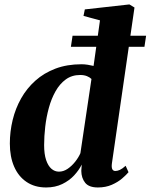

<svg xmlns="http://www.w3.org/2000/svg" viewBox="-20 -837 680 868"><path d="M486 -99Q483.5 -81 487.5 -72.5Q491.5 -64 501.5 -64Q511 -64 522 -69Q533 -74 548 -87.5L561 -58.5Q551.5 -47 532.5 -30.5Q513.5 -14 485.8 -1.8Q458 10.5 422.5 10.5Q382 10.5 365 -10.8Q348 -32 347.5 -64.5L349.5 -93Q337.5 -68.5 315.5 -44.5Q293.5 -20.5 261.5 -5Q229.5 10.5 188.5 10.5Q137 10.5 100 -14.5Q63 -39.5 43.8 -84Q24.5 -128.5 24.5 -188Q24.5 -242 37.2 -294.5Q50 -347 75.5 -392.2Q101 -437.5 139.8 -472.2Q178.5 -507 230.8 -526.8Q283 -546.5 348.5 -546.5Q362.5 -546.5 376.8 -544.2Q391 -542 403 -539L432 -745L357.5 -765L363.5 -794.5L565 -817L588 -803ZM393.5 -480Q386 -487.5 373 -492.8Q360 -498 342.5 -498Q305 -498 277.5 -478Q250 -458 231 -424.2Q212 -390.5 200.8 -349.2Q189.5 -308 184.5 -264.2Q179.5 -220.5 179.5 -181Q179.5 -140 188.5 -113.5Q197.5 -87 212.5 -74Q227.5 -61 246.5 -61Q267 -61 285.8 -73.8Q304.5 -86.5 319.8 -105.8Q335 -125 343.5 -144.5ZM308 -675.5H640.5L633 -625.5H300.5Z"/></svg>

Font: Merriweather 72pt ExtraBold
Style: Italic
Weight: 800
Italic angle: -7.8°
Version: Version 2.101